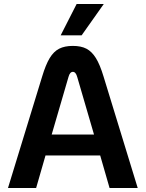

<svg xmlns="http://www.w3.org/2000/svg" viewBox="-20 -942 730 962"><path d="M482 -163H208L161 0H20L191 -558Q209 -618 229 -651Q249 -684 276.5 -698Q304 -712 345 -712Q386 -712 413 -698Q440 -684 460.5 -651Q481 -618 499 -558L670 0H529ZM451 -268 367 -556Q360 -582 345 -582Q330 -582 323 -556L239 -268ZM364 -922H500L389 -765H284Z"/></svg>

Font: KoHo
Style: Bold
Weight: 700
Designer: Cadson Demak & Katatrad Team
Foundry: Cadson Demak Co.,Ltd.
Version: Version 1.000; ttfautohint (v1.6)